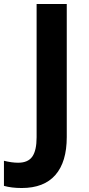

<svg xmlns="http://www.w3.org/2000/svg" viewBox="-94 -734 445 964"><path d="M15.1 210Q-36.1 210 -74.2 199.2V73.2Q-35.2 83 -2.9 83Q46.9 83 68.4 52Q89.8 21 89.8 -44.9V-713.9H241.2V-45.9Q241.2 79.1 184.1 144.5Q127 210 15.1 210Z"/></svg>

Font: NotoSans-Bold
Style: Bold
Weight: 700
Designer: Monotype Design team
Foundry: Monotype Imaging Inc.
Version: Version 1.04